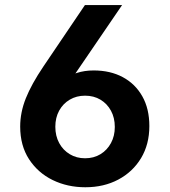

<svg xmlns="http://www.w3.org/2000/svg" viewBox="-20 -748 686 777"><path d="M325.3 9.8Q252.9 9.8 193.1 -19.4Q133.4 -48.6 97.5 -103.7Q61.7 -158.8 61.7 -236Q61.7 -293 84.5 -350.2Q107.4 -407.4 155.2 -478.3L323.7 -727.5H474.1L245.7 -392.9H205.3Q215.6 -410.5 237.7 -426.5Q259.8 -442.6 290.7 -452.7Q321.7 -462.9 359.1 -462.9Q426.3 -462.9 476.9 -435.8Q527.4 -408.7 555.9 -358.3Q584.4 -307.9 584.4 -237.9Q584.4 -163.9 550.9 -108.1Q517.3 -52.4 458.8 -21.3Q400.3 9.8 325.3 9.8ZM324.2 -107.5Q359.6 -107.5 386.6 -124Q413.6 -140.4 429.1 -169.1Q444.6 -197.7 444.6 -234.2Q444.6 -271.4 429.1 -299.9Q413.6 -328.4 386.6 -344.6Q359.6 -360.8 324.2 -360.8Q289.6 -360.8 262.3 -344.7Q235 -328.6 219.4 -300.2Q203.9 -271.8 203.9 -235.1Q203.9 -198.1 219.4 -169.3Q235 -140.4 262.3 -124Q289.6 -107.5 324.2 -107.5Z"/></svg>

Font: Inter Variable LoSnoCo
Style: Regular
Weight: 400
Designer: Rasmus Andersson
Foundry: rsms
Version: Version 4.000;git-a52131595; featfreeze: case,dlig,ss01,ss02